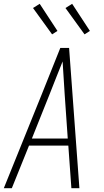

<svg xmlns="http://www.w3.org/2000/svg" viewBox="-24 -986 544 1006"><path d="M-4 0 194 -490 292 -735H338L392 0H350L334 -223H128L38 0ZM331 -260 315 -490Q312 -534 309.5 -577.5Q307 -621 304 -664Q287 -621 269.5 -577.5Q252 -534 235 -490L143 -260ZM419 -806 319 -944 354 -966 447 -824ZM249 -806 149 -944 184 -966 277 -824Z"/></svg>

Font: Iosevka Extralight
Style: Italic
Weight: 200
Italic angle: -9°
Monospace: yes
Designer: Belleve Invis
Foundry: Belleve Invis
Version: Version 32.5.0; ttfautohint (v1.8.4)